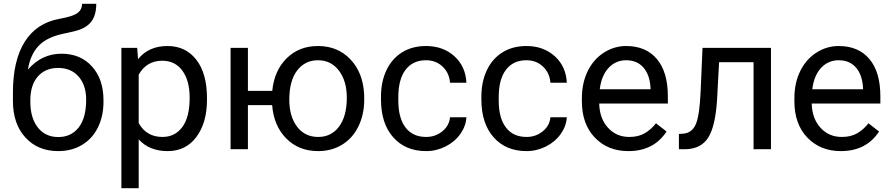

<svg xmlns="http://www.w3.org/2000/svg" viewBox="-20 -778 4646 1001"><path d="M300.3 -498C231.6 -498 173.3 -470.4 125.5 -415C133.6 -465.2 151.1 -505.3 178 -535.4C204.8 -565.5 245.1 -586.9 298.8 -599.6L366.2 -614.7C406.6 -624.2 436 -640.3 454.3 -663.1C472.7 -685.9 481.9 -717.6 481.9 -758.3H407.7C407.7 -737.8 399.7 -721.7 383.8 -710C367.8 -698.2 337.1 -688.3 291.5 -680.2C211.1 -665.9 150.3 -626 109.1 -560.5C68 -495.1 47.4 -406.9 47.4 -295.9V-252C47.4 -172.2 69 -108.6 112.3 -61.3C155.6 -13.9 212.7 9.8 283.7 9.8C330.6 9.8 372 -1.1 408 -22.7C443.9 -44.4 471.5 -74.8 490.7 -114C509.9 -153.2 519.5 -197.8 519.5 -247.6V-255.9C519.5 -328.5 499.6 -387 459.7 -431.4C419.8 -475.8 366.7 -498 300.3 -498ZM282.7 -423.8C328 -423.8 363.7 -408.8 389.9 -378.7C416.1 -348.6 429.2 -308.6 429.2 -258.8C429.2 -195 416.2 -146.5 390.1 -113.3C364.1 -80.1 328.6 -63.5 283.7 -63.5C239.1 -63.5 203.7 -80 177.5 -113C151.3 -146.1 138.2 -190.9 138.2 -247.6V-255.4C138.2 -308.1 151.2 -349.4 177.2 -379.2C203.3 -408.9 238.4 -423.8 282.7 -423.8Z M1059.1 -258.3V-266.6C1059.1 -351.9 1040.6 -418.5 1003.7 -466.3C966.7 -514.2 916.5 -538.1 853 -538.1C787.6 -538.1 736.5 -515.3 699.7 -469.7L695.3 -528.3H612.8V203.1H703.1V-51.3C739.9 -10.6 790.4 9.8 854.5 9.8C917.3 9.8 967.1 -14.8 1003.9 -64C1040.7 -113.1 1059.1 -177.9 1059.1 -258.3ZM968.8 -268.6C968.8 -200.8 956 -149.8 930.4 -115.5C904.9 -81.1 870.4 -64 827.1 -64C771.5 -64 730.1 -88.1 703.1 -136.2V-388.7C730.5 -437.2 771.5 -461.4 826.2 -461.4C870.4 -461.4 905.3 -444.2 930.7 -409.7C956.1 -375.2 968.8 -328.1 968.8 -268.6Z M1272.5 -304.2V-528.3H1182.1V0H1272.5V-230H1398.9C1404.1 -159 1428.4 -101.3 1471.7 -56.9C1515 -12.5 1570.6 9.8 1638.7 9.8C1685.5 9.8 1727.2 -1.4 1763.7 -23.7C1800.1 -46 1828.5 -77.8 1848.6 -119.1C1868.8 -160.5 1878.9 -206.9 1878.9 -258.3L1878.4 -286.6C1874.8 -361.2 1851.1 -421.7 1807.1 -468.3C1763.2 -514.8 1706.7 -538.1 1637.7 -538.1C1571.9 -538.1 1517.5 -516.7 1474.4 -473.9C1431.2 -431.1 1406.2 -374.5 1399.4 -304.2ZM1488.3 -258.3C1488.3 -324.4 1502 -375.2 1529.3 -410.6C1556.6 -446.1 1592.8 -463.9 1637.7 -463.9C1683.3 -463.9 1719.7 -445.8 1747.1 -409.7C1774.4 -373.5 1788.1 -326.7 1788.1 -269C1788.1 -204.6 1774.7 -154.3 1747.8 -118.2C1720.9 -82 1684.6 -64 1638.7 -64C1592.8 -64 1556.2 -81.7 1529.1 -117.2C1501.9 -152.7 1488.3 -199.7 1488.3 -258.3Z M2201.7 -64C2155.1 -64 2119.3 -80.4 2094.2 -113.3C2069.2 -146.2 2056.6 -193 2056.6 -253.9V-271C2056.6 -333.5 2069.3 -381.3 2094.5 -414.3C2119.7 -447.3 2155.3 -463.9 2201.2 -463.9C2235.4 -463.9 2264.1 -452.9 2287.4 -430.9C2310.6 -408.9 2323.6 -380.9 2326.2 -346.7H2411.6C2409 -403.3 2388.1 -449.4 2348.9 -484.9C2309.7 -520.3 2260.4 -538.1 2201.2 -538.1C2153 -538.1 2111.2 -527 2075.9 -504.9C2040.6 -482.7 2013.5 -451.7 1994.6 -411.6C1975.7 -371.6 1966.3 -325.8 1966.3 -274.4V-259.3C1966.3 -175.9 1987.5 -110.3 2030 -62.3C2072.5 -14.2 2129.7 9.8 2201.7 9.8C2237.5 9.8 2271.4 1.6 2303.5 -14.6C2335.5 -30.9 2361.2 -52.7 2380.4 -80.1C2399.6 -107.4 2410 -136.2 2411.6 -166.5H2326.2C2323.6 -137.2 2310.2 -112.8 2286.1 -93.3C2262 -73.7 2233.9 -64 2201.7 -64Z M2725.1 -64C2678.5 -64 2642.7 -80.4 2617.7 -113.3C2592.6 -146.2 2580.1 -193 2580.1 -253.9V-271C2580.1 -333.5 2592.7 -381.3 2617.9 -414.3C2643.1 -447.3 2678.7 -463.9 2724.6 -463.9C2758.8 -463.9 2787.5 -452.9 2810.8 -430.9C2834.1 -408.9 2847 -380.9 2849.6 -346.7H2935.1C2932.5 -403.3 2911.5 -449.4 2872.3 -484.9C2833.1 -520.3 2783.9 -538.1 2724.6 -538.1C2676.4 -538.1 2634.7 -527 2599.4 -504.9C2564 -482.7 2536.9 -451.7 2518.1 -411.6C2499.2 -371.6 2489.7 -325.8 2489.7 -274.4V-259.3C2489.7 -175.9 2511 -110.3 2553.5 -62.3C2595.9 -14.2 2653.2 9.8 2725.1 9.8C2760.9 9.8 2794.8 1.6 2826.9 -14.6C2859 -30.9 2884.6 -52.7 2903.8 -80.1C2923 -107.4 2933.4 -136.2 2935.1 -166.5H2849.6C2847 -137.2 2833.7 -112.8 2809.6 -93.3C2785.5 -73.7 2757.3 -64 2725.1 -64Z M3255.9 9.8C3344.4 9.8 3410.8 -24.3 3455.1 -92.3L3399.9 -135.3C3383.3 -113.8 3363.9 -96.5 3341.8 -83.5C3319.7 -70.5 3292.6 -64 3260.7 -64C3215.8 -64 3178.8 -80 3149.7 -112.1C3120.5 -144.1 3105.3 -186.2 3104 -238.3H3461.9V-275.9C3461.9 -360.2 3442.9 -425 3404.8 -470.2C3366.7 -515.5 3313.3 -538.1 3244.6 -538.1C3202.6 -538.1 3163.7 -526.4 3127.7 -503.2C3091.7 -479.9 3063.7 -447.7 3043.7 -406.5C3023.7 -365.3 3013.7 -318.5 3013.7 -266.1V-249.5C3013.7 -170.7 3036.1 -107.8 3081.1 -60.8C3126 -13.8 3184.2 9.8 3255.9 9.8ZM3244.6 -463.9C3282.4 -463.9 3312.3 -451.3 3334.5 -426C3356.6 -400.8 3369 -365.2 3371.6 -319.3V-312.5H3106.9C3112.8 -360.4 3128.1 -397.5 3152.8 -424.1C3177.6 -450.6 3208.2 -463.9 3244.6 -463.9Z M3999.5 -528.3H3642.6L3632.8 -302.2C3629.2 -219.6 3621.1 -162.9 3608.4 -132.3C3595.7 -101.7 3574.7 -84.8 3545.4 -81.5L3519.5 -79.6V0H3555.7C3609 -1.6 3648 -22 3672.6 -61C3697.2 -100.1 3712.4 -165 3718.3 -255.9L3729 -453.6H3908.7V0H3999.5Z M4363.8 9.8C4452.3 9.8 4518.7 -24.3 4563 -92.3L4507.8 -135.3C4491.2 -113.8 4471.8 -96.5 4449.7 -83.5C4427.6 -70.5 4400.6 -64 4368.7 -64C4323.7 -64 4286.7 -80 4257.6 -112.1C4228.4 -144.1 4213.2 -186.2 4211.9 -238.3H4569.8V-275.9C4569.8 -360.2 4550.8 -425 4512.7 -470.2C4474.6 -515.5 4421.2 -538.1 4352.5 -538.1C4310.5 -538.1 4271.6 -526.4 4235.6 -503.2C4199.6 -479.9 4171.6 -447.7 4151.6 -406.5C4131.6 -365.3 4121.6 -318.5 4121.6 -266.1V-249.5C4121.6 -170.7 4144 -107.8 4189 -60.8C4233.9 -13.8 4292.2 9.8 4363.8 9.8ZM4352.5 -463.9C4390.3 -463.9 4420.2 -451.3 4442.4 -426C4464.5 -400.8 4476.9 -365.2 4479.5 -319.3V-312.5H4214.8C4220.7 -360.4 4236 -397.5 4260.7 -424.1C4285.5 -450.6 4316.1 -463.9 4352.5 -463.9Z"/></svg>

Font: Roboto1
Style: rg
Weight: 400
Designer: Google
Version: Version 2.137; 2017